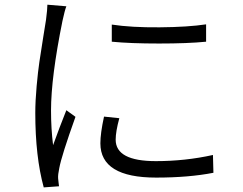

<svg xmlns="http://www.w3.org/2000/svg" viewBox="-20 -774 1040 821"><path d="M458 -595.7V-668.9Q541 -656.2 662.6 -657.2Q784.2 -658.2 861.3 -669.9V-595.7Q783.2 -587.9 660.2 -587.9Q537.1 -587.9 458 -595.7ZM424.8 -275.4 490.2 -268.6Q474.6 -210.9 474.6 -176.8Q474.6 -85 646.5 -85Q771.5 -85 890.6 -111.3L892.6 -35.2Q787.1 -14.6 647.5 -14.6Q409.2 -14.6 409.2 -161.1Q409.2 -204.1 424.8 -275.4ZM182.6 -753.9 263.7 -747.1Q256.8 -729.5 247.1 -684.6Q198.2 -443.4 198.2 -301.8Q198.2 -222.7 207 -153.3Q234.4 -229.5 263.7 -302.7L302.7 -274.4Q243.2 -108.4 233.4 -54.7Q227.5 -27.3 228.5 -11.7Q228.5 -5.9 230.5 7.3Q232.4 20.5 232.4 22.5L167 27.3Q130.9 -104.5 130.9 -291Q130.9 -341.8 136.7 -406.2Q142.6 -470.7 148.4 -509.3Q154.3 -547.9 165 -616.2Q175.8 -684.6 176.8 -689.5Q182.6 -734.4 182.6 -753.9Z"/></svg>

Font: GenEi Gothic M SemiLight
Style: Regular
Weight: 350
Designer: o_tamon (Modified); [Source Han Sans]
Ryoko NISHIZUKA  (kana & ideographs); Paul D. Hunt (Latin, Greek & Cyrillic); Wenl
Version: Version 1.1a;Original Version 1.004